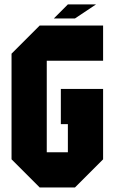

<svg xmlns="http://www.w3.org/2000/svg" viewBox="-20 -832 509 852"><path d="M437.5 -718.8V-562.5H187.5V-156.2H281.2V-281.2H250V-437.5H437.5V-125L312.5 0H156.2L31.2 -125V-593.8L156.2 -718.8ZM312.5 -750H218.8L281.2 -812.5H406.2Z"/></svg>

Font: Signwood
Style: Regular
Weight: 400
Designer: GGBotNet
Foundry: GGBotNet
Version: 0.95